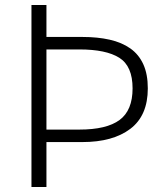

<svg xmlns="http://www.w3.org/2000/svg" viewBox="-20 -749 669 769"><path d="M106 -729H166V-601H310Q371 -601 419.5 -590Q468 -579 502 -555Q536 -531 554 -491.5Q572 -452 572 -395Q572 -286 502 -233Q432 -180 310 -180H166V0H106ZM166 -551V-230H298Q407 -230 459 -268.5Q511 -307 511 -395Q511 -484 458 -517.5Q405 -551 298 -551Z"/></svg>

Font: Kinto Sans Light
Style: Regular
Weight: 300
Designer: Authors: Ryoko NISHIZUKA  (kana & ideographs); Paul D. Hunt (Latin, Greek & Cyrillic); Wenlong ZHANG  (bopomofo); Sandol
Foundry: Adobe Systems Incorporated, ookami Inc.
Version: Version 0.001